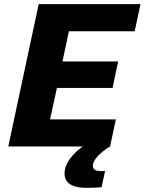

<svg xmlns="http://www.w3.org/2000/svg" viewBox="-20 -708 699 928"><path d="M20 0 167 -688H659L631 -557H313L282 -411H551L524 -283H255L222 -131H540L512 0ZM401 200Q360 200 336 191Q312 182 302 166.5Q292 151 292 132Q292 94 319.5 57.5Q347 21 394 -10L512 0Q494 10 475 25.5Q456 41 442.5 59Q429 77 429 94Q429 105 437.5 112Q446 119 470 119Q472 119 476.5 119Q481 119 488 118L471 197Q456 198 437 199Q418 200 401 200Z"/></svg>

Font: Saira Thin
Style: Bold Italic
Weight: 700
Italic angle: -12°
Version: Version 1.101